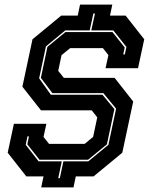

<svg xmlns="http://www.w3.org/2000/svg" viewBox="-20 -768 681 836"><path d="M159.5 48 169.5 0H94.5L13.5 -103L40.5 -229H182L169.5 -172L193.5 -141.5H348.5L385.5 -172L403.5 -257L379.5 -287.5H158.5L77.5 -390.5L121.5 -597L246.5 -700H318.5L328.5 -748H469L459 -700H527L608 -597L581 -471H439.5L452 -528L428 -558.5H285.5L248 -528L233.5 -459.5L258 -429H479L560 -326L512.5 -103L387.5 0H310L300 48ZM233.5 8H240.5L256 -65.5H364.5L452 -137.5L485.5 -295L430 -362.5H208L158 -429L186.5 -564L265 -628.5H469.5L523 -561.5L516.5 -531H523.5L530.5 -563.5L473.5 -635.5H377.5L393.5 -709H386.5L370.5 -635.5H264L180 -566L150.5 -427L201.5 -355.5H426L478 -293L445.5 -139.5L363.5 -72.5H152L99 -139.5L106 -174H99.5L92 -137.5L148 -65.5H249Z"/></svg>

Font: Tourney Thin ExtraBold
Style: Italic
Weight: 800
Italic angle: -12°
Version: Version 1.015